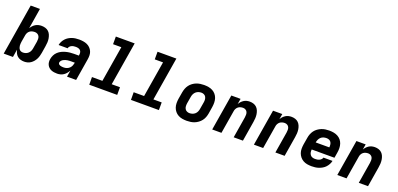

<svg xmlns="http://www.w3.org/2000/svg" viewBox="10 -1662 5380 2596"><g transform="rotate(20 2700.0 -363.5)"><path d="M319 8Q291 8 266 0.5Q241 -7 221.5 -23.5Q202 -40 191 -63Q180 -86 174 -111L156 0H23L144 -735H277L229 -440Q241 -460 256.5 -477Q272 -494 292 -506Q312 -518 334 -523Q356 -528 377 -528Q406 -528 432.5 -520Q459 -512 478.5 -494Q498 -476 508.5 -451Q519 -426 523.5 -399Q528 -372 526.5 -343.5Q525 -315 520 -286L504 -186Q500 -163 493.5 -139.5Q487 -116 476 -94Q465 -72 448.5 -52.5Q432 -33 411 -18.5Q390 -4 366 2Q342 8 319 8ZM262 -102Q282 -102 302 -109Q322 -116 337.5 -130.5Q353 -145 361.5 -164.5Q370 -184 373 -204L390 -304Q393 -324 392.5 -344.5Q392 -365 383.5 -382Q375 -399 357.5 -408.5Q340 -418 320 -418Q302 -418 283 -413.5Q264 -409 248 -397Q232 -385 223 -367.5Q214 -350 211 -332L194 -232Q192 -217 191 -202Q190 -187 191.5 -173Q193 -159 198 -146Q203 -133 211.5 -122.5Q220 -112 233.5 -107Q247 -102 262 -102Z M795 8Q772 8 750 5Q728 2 708.5 -6Q689 -14 673.5 -28Q658 -42 648.5 -61Q639 -80 637 -102Q635 -124 639 -147Q644 -176 657.5 -203.5Q671 -231 694.5 -252.5Q718 -274 746 -287.5Q774 -301 803 -308.5Q832 -316 861 -319Q890 -322 919 -322H987L989 -335Q992 -353 988.5 -370Q985 -387 973.5 -398.5Q962 -410 944.5 -414.5Q927 -419 910 -419Q895 -419 879.5 -417Q864 -415 850 -408.5Q836 -402 824.5 -390Q813 -378 811 -363H681Q685 -388 697 -412Q709 -436 727.5 -456.5Q746 -477 769 -491Q792 -505 817 -513.5Q842 -522 867.5 -525Q893 -528 919 -528Q948 -528 977.5 -523.5Q1007 -519 1032.5 -507.5Q1058 -496 1077.5 -476.5Q1097 -457 1108.5 -431.5Q1120 -406 1121 -376.5Q1122 -347 1117 -317L1065 0H934L949 -92Q937 -71 921 -51.5Q905 -32 885 -18.5Q865 -5 841 1.5Q817 8 795 8ZM851 -101Q872 -101 894 -109Q916 -117 932.5 -133.5Q949 -150 957 -171Q965 -192 969 -213H919Q905 -213 891 -212.5Q877 -212 862.5 -209.5Q848 -207 833.5 -202.5Q819 -198 806 -190.5Q793 -183 782.5 -171Q772 -159 770 -145Q768 -136 772 -128Q776 -120 783 -115Q790 -110 798 -107.5Q806 -105 815.5 -103.5Q825 -102 833.5 -101.5Q842 -101 851 -101Z M1656 0H1254L1253 -110H1403L1488 -625H1369V-735H1640L1537 -110H1656Z M2256 0H1854L1853 -110H2003L2088 -625H1969V-735H2240L2137 -110H2256Z M2657 8Q2624 8 2592.5 2.5Q2561 -3 2534.5 -17.5Q2508 -32 2488.5 -55.5Q2469 -79 2459 -108Q2449 -137 2448.5 -169.5Q2448 -202 2453 -234L2470 -334Q2475 -362 2485 -389Q2495 -416 2512.5 -439.5Q2530 -463 2554.5 -481Q2579 -499 2606 -509.5Q2633 -520 2661 -524Q2689 -528 2716 -528Q2749 -528 2780.5 -522.5Q2812 -517 2839 -502.5Q2866 -488 2885.5 -464.5Q2905 -441 2914.5 -412Q2924 -383 2924.5 -350.5Q2925 -318 2920 -286L2904 -186Q2899 -158 2889 -131Q2879 -104 2861 -80.5Q2843 -57 2818.5 -39Q2794 -21 2767.5 -10.5Q2741 0 2712.5 4Q2684 8 2657 8ZM2657 -102Q2678 -102 2698.5 -108.5Q2719 -115 2735.5 -129.5Q2752 -144 2761 -164Q2770 -184 2773 -204L2790 -304Q2794 -325 2792.5 -345.5Q2791 -366 2782 -383Q2773 -400 2755 -409Q2737 -418 2717 -418Q2696 -418 2675.5 -411.5Q2655 -405 2638.5 -390.5Q2622 -376 2612.5 -356Q2603 -336 2600 -316L2583 -216Q2580 -195 2581 -174.5Q2582 -154 2591.5 -137Q2601 -120 2619 -111Q2637 -102 2657 -102Z M3023 0 3109 -520H3242L3229 -441Q3240 -461 3255.5 -477.5Q3271 -494 3290 -506Q3309 -518 3330.5 -523Q3352 -528 3373 -528Q3402 -528 3428 -519.5Q3454 -511 3472.5 -493Q3491 -475 3501.5 -450Q3512 -425 3516 -398Q3520 -371 3518.5 -342.5Q3517 -314 3512 -286L3465 0H3332L3382 -304Q3385 -324 3385 -344Q3385 -364 3377.5 -381Q3370 -398 3353 -408Q3336 -418 3316 -418Q3298 -418 3279.5 -413Q3261 -408 3246 -396Q3231 -384 3222 -366.5Q3213 -349 3211 -332L3156 0Z M3623 0 3709 -520H3842L3829 -441Q3840 -461 3855.5 -477.5Q3871 -494 3890 -506Q3909 -518 3930.5 -523Q3952 -528 3973 -528Q4002 -528 4028 -519.5Q4054 -511 4072.5 -493Q4091 -475 4101.5 -450Q4112 -425 4116 -398Q4120 -371 4118.5 -342.5Q4117 -314 4112 -286L4065 0H3932L3982 -304Q3985 -324 3985 -344Q3985 -364 3977.5 -381Q3970 -398 3953 -408Q3936 -418 3916 -418Q3898 -418 3879.5 -413Q3861 -408 3846 -396Q3831 -384 3822 -366.5Q3813 -349 3811 -332L3756 0Z M4454 8Q4421 8 4390 2.5Q4359 -3 4332.5 -18Q4306 -33 4287 -56.5Q4268 -80 4258 -108.5Q4248 -137 4248 -169.5Q4248 -202 4253 -234L4270 -334Q4274 -361 4284.5 -388.5Q4295 -416 4312.5 -439.5Q4330 -463 4354.5 -480.5Q4379 -498 4406 -509Q4433 -520 4461 -524Q4489 -528 4516 -528Q4549 -528 4580 -522.5Q4611 -517 4638.5 -502.5Q4666 -488 4685.5 -464.5Q4705 -441 4714.5 -412Q4724 -383 4725 -351Q4726 -319 4720 -286L4707 -206H4380Q4377 -185 4380.5 -165.5Q4384 -146 4395 -130.5Q4406 -115 4424 -108Q4442 -101 4463 -101Q4478 -101 4493.5 -103Q4509 -105 4524 -111.5Q4539 -118 4551 -130Q4563 -142 4567 -157H4697Q4692 -132 4679 -107.5Q4666 -83 4647.5 -63Q4629 -43 4605 -29Q4581 -15 4555.5 -6.5Q4530 2 4504.5 5Q4479 8 4454 8ZM4398 -314H4594Q4596 -334 4593.5 -353.5Q4591 -373 4581.5 -388.5Q4572 -404 4554 -411.5Q4536 -419 4516 -419Q4495 -419 4474 -413Q4453 -407 4436.5 -392Q4420 -377 4411 -357Q4402 -337 4398 -316Z M4823 0 4909 -520H5042L5029 -441Q5040 -461 5055.5 -477.5Q5071 -494 5090 -506Q5109 -518 5130.5 -523Q5152 -528 5173 -528Q5202 -528 5228 -519.5Q5254 -511 5272.5 -493Q5291 -475 5301.5 -450Q5312 -425 5316 -398Q5320 -371 5318.5 -342.5Q5317 -314 5312 -286L5265 0H5132L5182 -304Q5185 -324 5185 -344Q5185 -364 5177.5 -381Q5170 -398 5153 -408Q5136 -418 5116 -418Q5098 -418 5079.5 -413Q5061 -408 5046 -396Q5031 -384 5022 -366.5Q5013 -349 5011 -332L4956 0Z"/></g></svg>

Font: Iosevka XBd Ex Obl
Style: Regular
Weight: 800
Width: 7
Italic angle: -9°
Monospace: yes
Designer: Belleve Invis
Foundry: Belleve Invis
Version: Version 32.5.0; ttfautohint (v1.8.4)